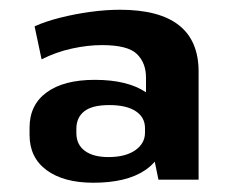

<svg xmlns="http://www.w3.org/2000/svg" viewBox="-20 -738 491 404"><path d="M287.2 -486.9V-574.9Q287.2 -605.7 268 -624.4Q248.8 -643.1 194.4 -643.1Q164.5 -643.1 131.2 -635.8Q98 -628.6 67.5 -613.1L52.8 -682.6Q75.9 -693.1 106.8 -700.8Q137.8 -708.6 170.7 -713.1Q203.6 -717.5 232.2 -717.5Q397.9 -717.5 397.9 -587.2V-360H313.4ZM176.5 -353.5Q113.9 -353.5 78 -380Q42.2 -406.5 42.2 -454V-469.4Q42.2 -517.4 78.3 -543.7Q114.3 -570 179.5 -570Q247.5 -570 286.3 -544.4Q325.1 -518.9 325.1 -470.9V-454.5Q325.1 -407 285.8 -380.2Q246.6 -353.5 176.5 -353.5ZM208 -407.5Q244.1 -407.5 264.6 -421.9Q285.1 -436.2 285.1 -458.9V-468.4Q285.1 -491.2 265.6 -504Q246.1 -516.9 210 -516.9Q173.9 -516.9 157.3 -503.8Q140.7 -490.7 140.7 -467V-458Q140.7 -433.8 158.5 -420.6Q176.3 -407.5 208 -407.5Z"/></svg>

Font: Pathway Extreme 8pt Thin
Style: Regular
Weight: 100
Designer: Eduardo Rodriguez Tunni
Foundry: Eduardo Rodriguez Tunni
Version: Version 1.000